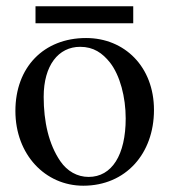

<svg xmlns="http://www.w3.org/2000/svg" viewBox="-20 -581 540 611"><path d="M380 -204C380 -88 336 -18 262 -18C226 -18 194 -36 172 -68C135 -122 119 -194 119 -273C119 -373 166 -432 235 -432C278 -432 306 -412 330 -382C362 -341 380 -272 380 -204ZM470 -231C470 -369 376 -460 254 -460C119 -460 29 -367 29 -228C29 -89 124 10 245 10C380 10 470 -92 470 -231ZM404 -507V-561H93V-507Z"/></svg>

Font: XITS Math
Style: Regular
Weight: 400
Designer: MicroPress Inc., with final additions and corrections provided by Coen Hoffman, Elsevier (retired)
Version: Version 1.302